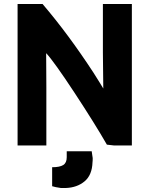

<svg xmlns="http://www.w3.org/2000/svg" viewBox="-20 -720 775 961"><path d="M640 8H550L515 4Q456 -99 353.5 -255Q251 -411 211 -454Q211 -430 211.5 -372.5Q212 -315 212 -284V8H68V-700H193Q322 -549 448 -356Q460 -338 477.5 -309Q495 -280 497 -277Q497 -304 496 -364Q495 -424 495 -457V-700H640ZM314 67V37H439Q440 46 442 58Q444 70 444 71Q444 87 443 92Q441 156 403.5 187.5Q366 219 309 221H285Q256 217 241 212V117Q279 117 296.5 106Q314 95 314 67Z"/></svg>

Font: Repo
Style: Bold
Weight: 700
Designer: Stefan Peev
Foundry: Context Ltd
Version: Version 001.000